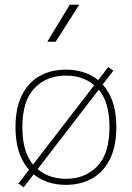

<svg xmlns="http://www.w3.org/2000/svg" viewBox="-20 -786 564 822"><path d="M278.8 -766.1 182.6 -607.4H218.3L319.3 -766.1ZM262.2 -462.4Q344.7 -462.4 396.7 -408.7Q448.7 -355 448.7 -241.7Q448.7 -128.4 396.7 -74.5Q344.7 -20.5 262.2 -20.5Q179.7 -20.5 127.7 -74.5Q75.7 -128.4 75.7 -241.7Q75.7 -355 127.7 -408.7Q179.7 -462.4 262.2 -462.4ZM262.2 -487.8Q198.7 -487.8 150.1 -460.7Q101.6 -433.6 74 -378.9Q46.4 -324.2 46.4 -241.7Q46.4 -159.2 74 -104.2Q101.6 -49.3 150.1 -22Q198.7 5.4 262.2 5.4Q325.7 5.4 374.3 -22Q422.9 -49.3 450.4 -104.2Q478 -159.2 478 -241.7Q478 -324.2 450.4 -378.9Q422.9 -433.6 374.3 -460.7Q325.7 -487.8 262.2 -487.8ZM81.1 16.1 465.3 -483.4 443.4 -499 59.1 -0.5Z"/></svg>

Font: Estedad-FD-VF Thin
Style: Regular
Weight: 100
Designer: Amin Abedi
Version: Version 5.0